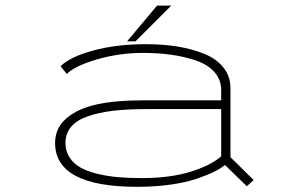

<svg xmlns="http://www.w3.org/2000/svg" viewBox="-20 -674 1090 704"><path d="M446 -522.5 556 -653.5H608L477 -522.5ZM516 -512Q577.5 -512 630.2 -503.5Q683 -495 728 -477Q773 -459 799 -426.8Q825 -394.5 825 -351V-97.5L910 -14L885 9L805 -69Q788.5 -56 764.5 -44Q740.5 -32 702 -18.8Q663.5 -5.5 606.5 2.8Q549.5 11 483 11Q182 11 182 -150Q182 -204 222.8 -239.5Q263.5 -275 332.2 -290.5Q401 -306 497 -306H791V-343Q791 -382 766 -410Q741 -438 697.5 -452.5Q654 -467 606.5 -473.5Q559 -480 503 -480Q418 -480 336.8 -456.5Q255.5 -433 225 -403L202 -431Q236.5 -465.5 321.8 -488.8Q407 -512 516 -512ZM500 -21Q603.5 -21 679 -44.5Q754.5 -68 791 -101V-274H516Q446.5 -274 394.2 -267.8Q342 -261.5 301.8 -247.5Q261.5 -233.5 240.8 -209Q220 -184.5 220 -150Q220 -120 234.8 -97.2Q249.5 -74.5 274.2 -60.2Q299 -46 335.8 -37Q372.5 -28 412 -24.5Q451.5 -21 500 -21Z"/></svg>

Font: League Mono Extended Thin
Style: Regular
Weight: 100
Width: 9
Designer: Tyler Finck
Foundry: The League of Moveable Type / Tyler Finck
Version: Version 2.210